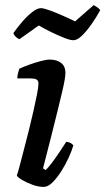

<svg xmlns="http://www.w3.org/2000/svg" viewBox="-20 -734 414 754"><path d="M152 0Q131 0 107.5 -8.5Q84 -17 66.5 -27.5Q49 -38 46 -45Q50 -55 57 -82Q64 -109 73.5 -145Q83 -181 93 -221Q103 -261 111.5 -298.5Q120 -336 125.5 -364.5Q131 -393 131 -406Q131 -418 123 -422Q115 -426 101 -426H48Q48 -437 51 -448Q54 -459 56 -464Q70 -471 93.5 -479.5Q117 -488 139.5 -494Q162 -500 175 -500Q204 -500 220.5 -486.5Q237 -473 237 -449Q237 -439 234 -420.5Q231 -402 224 -373Q217 -344 207 -302.5Q197 -261 182.5 -204Q168 -147 149 -73L159 -66Q170 -76 184.5 -95.5Q199 -115 214.5 -138Q230 -161 240 -177Q249 -177 257 -172.5Q265 -168 268 -163Q262 -142 249.5 -114.5Q237 -87 220 -60.5Q203 -34 185.5 -17Q168 0 152 0ZM268.2 -576Q255.8 -576 233 -585Q210.2 -594 183.1 -607Q156.1 -620 132.3 -634L56.3 -580Q50.6 -582 43 -588.5Q35.4 -595 32.6 -604Q48.7 -627 68.2 -649.5Q87.7 -672 107.1 -687Q126.6 -702 140.9 -702Q151.3 -702 174.6 -693.5Q197.9 -685 225.4 -673Q253 -661 274.8 -650L348 -714Q352.7 -711 360.8 -706Q368.9 -701 373.6 -694Q359.4 -668 340.4 -640.5Q321.4 -613 302.4 -594.5Q283.4 -576 268.2 -576Z"/></svg>

Font: Texturina 12pt SemiBold
Style: Italic
Weight: 600
Italic angle: -11°
Version: Version 1.002